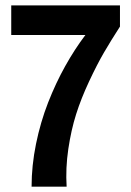

<svg xmlns="http://www.w3.org/2000/svg" viewBox="-20 -701 492 721"><path d="M98.6 0Q98.6 -79.1 115.3 -160.9Q132.1 -242.8 160.7 -316Q189.4 -389.2 224.8 -452.6Q260.2 -516.1 300.6 -569.5H22.2V-680.7H430.5V-601.2Q396.6 -548.7 370.5 -503.9Q344.5 -459.2 314.5 -395.1Q284.5 -331 265.9 -272.2Q247.2 -213.3 236.5 -141.4Q225.9 -69.5 230.2 0Z"/></svg>

Font: Puralecka Narrow
Style: Bold
Weight: 700
Designer: Hector Gatti, Marcela Romero, Pablo Cosgaya and Nicolas Silva
Version: Version 1.004;PS 001.004;hotconv 1.0.70;makeotf.lib2.5.58329